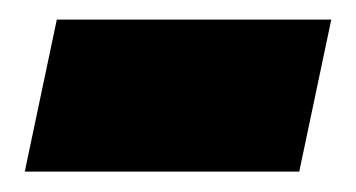

<svg xmlns="http://www.w3.org/2000/svg" viewBox="-20 -652 358 193"><path d="M280.8 -479.5H4.9L37.1 -632.3H313Z"/></svg>

Font: Open Sans Hebrew Extra Bold
Style: Italic
Weight: 800
Italic angle: -12°
Foundry: Ascender Corporation, Yanek Iontef
Version: Version 2.001;PS 002.001;hotconv 1.0.70;makeotf.lib2.5.58329